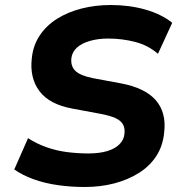

<svg xmlns="http://www.w3.org/2000/svg" viewBox="-20 -736 728 767"><path d="M318 11Q263 11 210.5 3.5Q158 -4 114 -20Q70 -36 37 -59L92 -184Q126 -162 165.5 -148Q205 -134 247.5 -128.5Q290 -123 333 -123Q377 -123 408.5 -132.5Q440 -142 457.5 -160Q475 -178 477 -200Q480 -224 471 -239.5Q462 -255 440.5 -264.5Q419 -274 383 -281L270 -302Q177 -319 137.5 -372Q98 -425 107 -503Q112 -554 138.5 -594Q165 -634 208 -661Q251 -688 306 -702Q361 -716 423 -716Q496 -716 560 -698Q624 -680 668 -645L611 -521Q572 -555 520 -568.5Q468 -582 412 -582Q372 -582 339 -572.5Q306 -563 287 -545.5Q268 -528 265 -503Q262 -471 281.5 -452.5Q301 -434 350 -424L463 -403Q559 -385 602 -336Q645 -287 636 -208Q631 -154 605 -113.5Q579 -73 535.5 -45.5Q492 -18 437 -3.5Q382 11 318 11Z"/></svg>

Font: Nunito Sans 8pt ExtraBold
Style: Italic
Weight: 800
Italic angle: -9°
Version: Version 3.101;gftools[0.9.27]